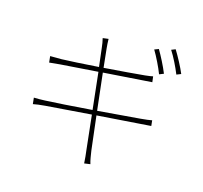

<svg xmlns="http://www.w3.org/2000/svg" viewBox="-146 -1006 1293 1222"><g transform="rotate(20 500.0 -395.0)"><path d="M741 -801 714 -788C741 -751 778 -690 797 -650L825 -664C803 -708 766 -766 741 -801ZM842 -836 816 -823C845 -786 878 -731 901 -686L929 -700C909 -739 869 -800 842 -836ZM99 -238 107 -197C128 -203 149 -208 184 -214L483 -263L527 -41C534 -12 538 15 543 46L582 37C572 13 565 -19 558 -47L512 -268L788 -312C825 -318 848 -322 863 -324L856 -360C840 -355 820 -351 782 -344L506 -297L457 -538L723 -580C746 -584 766 -587 774 -588L766 -625C756 -622 743 -618 716 -613C667 -604 559 -585 451 -568L427 -691C424 -711 419 -734 418 -752L381 -744C387 -726 393 -706 397 -683L422 -563C321 -547 224 -533 180 -528C148 -525 125 -523 106 -522L114 -481C139 -486 160 -490 184 -494L429 -533L477 -292C351 -271 226 -252 172 -245C151 -242 120 -239 99 -238Z"/></g></svg>

Font: Noto Sans CJK SC Thin
Style: Regular
Weight: 100
Designer: Ryoko NISHIZUKA 西塚涼子 (kana, bopomofo & ideographs); Paul D. Hunt (Latin, Greek & Cyrillic); Sandoll Communications 산돌커뮤니
Foundry: Adobe
Version: Version 2.004;hotconv 1.0.118;makeotfexe 2.5.65603